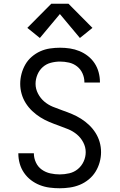

<svg xmlns="http://www.w3.org/2000/svg" viewBox="-20 -998 640 1026"><path d="M299 8Q272 8 245 4.5Q218 1 192.5 -9Q167 -19 145.5 -35.5Q124 -52 108.5 -74.5Q93 -97 85.5 -123.5Q78 -150 78 -177Q78 -177 78 -178Q78 -179 78 -179H161Q161 -179 161 -178.5Q161 -178 161 -178Q161 -153 172 -129.5Q183 -106 203.5 -91.5Q224 -77 249 -71.5Q274 -66 299 -66Q325 -66 350.5 -72Q376 -78 396 -94.5Q416 -111 427 -135Q438 -159 438 -185Q438 -212 425 -237Q412 -262 391 -279.5Q370 -297 344.5 -307.5Q319 -318 293.5 -327Q268 -336 243 -346.5Q218 -357 195 -371.5Q172 -386 152 -405Q132 -424 117.5 -447Q103 -470 95.5 -496.5Q88 -523 88 -550Q88 -577 95 -603.5Q102 -630 115.5 -653.5Q129 -677 150 -695Q171 -713 195.5 -724Q220 -735 247 -739Q274 -743 301 -743Q328 -743 354 -739Q380 -735 404.5 -725Q429 -715 450 -698.5Q471 -682 485.5 -660Q500 -638 507 -612Q514 -586 514 -560Q514 -559 514 -558.5Q514 -558 514 -557H431Q431 -557 431 -557.5Q431 -558 431 -559Q431 -583 421 -605.5Q411 -628 392 -643Q373 -658 349 -663.5Q325 -669 301 -669Q276 -669 251.5 -662.5Q227 -656 208.5 -639.5Q190 -623 180 -599Q170 -575 170 -550Q170 -523 183 -498Q196 -473 216.5 -455.5Q237 -438 262.5 -427.5Q288 -417 314 -408Q340 -399 365 -388.5Q390 -378 413 -363.5Q436 -349 456 -330Q476 -311 490.5 -288Q505 -265 512.5 -239Q520 -213 520 -185Q520 -158 512.5 -131Q505 -104 490.5 -80.5Q476 -57 454 -39Q432 -21 406.5 -10.5Q381 0 353.5 4Q326 8 299 8ZM193 -795 126 -849 254 -978H346L474 -849L407 -795L300 -923Z"/></svg>

Font: Iosevka Mono
Style: Regular
Weight: 400
Designer: Belleve Invis
Foundry: Belleve Invis
Version: Version 11.1.1